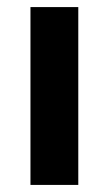

<svg xmlns="http://www.w3.org/2000/svg" viewBox="-20 -522 307 542"><path d="M66 0V-502H201V0Z"/></svg>

Font: DM Sans 16pt
Style: Bold
Weight: 700
Version: Version 4.004;gftools[0.9.30]